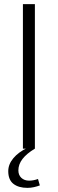

<svg xmlns="http://www.w3.org/2000/svg" viewBox="-20 -720 280 930"><path d="M149 -700V0H91V-700ZM113 190Q70 190 45 170.5Q20 151 20 109Q20 76 44.5 46.5Q69 17 113 -4L149 0Q109 24 89 50Q69 76 69 105Q69 128 83.5 141.5Q98 155 121 155Q142 155 164 147L173 178Q160 183 144.5 186.5Q129 190 113 190Z"/></svg>

Font: Pathway Extreme 8pt Thin 12pt
Style: Regular
Weight: 100
Version: Version 1.001;gftools[0.9.26]